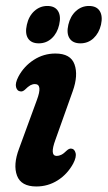

<svg xmlns="http://www.w3.org/2000/svg" viewBox="-20 -632 370 660"><path d="M175 -96Q182.5 -96 190.8 -100Q199 -104 209.5 -114.5Q218 -122.5 226 -121Q236 -120 239.8 -106.2Q243.5 -92.5 231.5 -69.5Q211.5 -33 178.2 -12Q145 9 105 9Q52.5 9 38.5 -28.2Q24.5 -65.5 45.5 -121L106.5 -287.5Q127.5 -343 100 -343Q92 -343 84.2 -338.8Q76.5 -334.5 65.5 -323.5Q57 -316 49.5 -318Q39 -319 35.2 -332.5Q31.5 -346 43.5 -369Q62.5 -404.5 96.2 -426.2Q130 -448 170.5 -448Q223 -448 236.2 -410.5Q249.5 -373 230 -318.5L170.5 -151.5Q150 -96 175 -96ZM113.4 -483Q87.4 -483 76.4 -500Q65.4 -517 72.3 -547Q78.8 -576.5 98 -594Q117.3 -611.5 142.7 -611.5Q168.7 -611.5 179.5 -594Q190.3 -576.5 183.4 -547Q176.9 -518 158.1 -500.5Q139.3 -483 113.4 -483ZM256.4 -483Q230.4 -483 219.2 -500Q208 -517 214.9 -547Q221.8 -576.5 241 -594Q260.3 -611.5 285.7 -611.5Q312.1 -611.5 322.9 -594Q333.7 -576.5 327.2 -547Q320.3 -518 301.5 -500.5Q282.7 -483 256.4 -483Z"/></svg>

Font: Fraunces 144pt SuperSoft SemiBold
Style: Italic
Weight: 600
Italic angle: -16°
Version: Version 1.000;[b76b70a41]